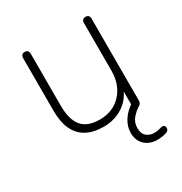

<svg xmlns="http://www.w3.org/2000/svg" viewBox="-161 -608 867 916"><g transform="rotate(-30 272.5 -150.0)"><path d="M419 -121H431Q412 -58 364 -25Q316 8 254 8Q197 8 159 -13Q121 -34 102 -75Q83 -116 83 -177V-468Q83 -479 88.5 -484.5Q94 -490 104 -490Q114 -490 119.5 -484.5Q125 -479 125 -468V-181Q125 -105 156 -68Q187 -31 254 -31Q327 -31 372.5 -79.5Q418 -128 418 -207V-468Q418 -479 423.5 -484.5Q429 -490 439 -490Q449 -490 454.5 -484.5Q460 -479 460 -468V-16Q460 -8 456.5 -2.5Q453 3 448 6Q426 19 407 41Q388 63 388 94Q388 125 405.5 139.5Q423 154 448 154Q459 154 468.5 152Q478 150 487 147Q497 144 502.5 147.5Q508 151 509.5 158Q511 165 508 171.5Q505 178 498 181Q484 186 470.5 188Q457 190 443 190Q402 190 375.5 165Q349 140 349 98Q349 62 371 28.5Q393 -5 432 -27L421 -6Q420 -8 419.5 -11.5Q419 -15 419 -18Z"/></g></svg>

Font: Nunito ExtraLight
Style: Regular
Weight: 200
Designer: Vernon Adams
Foundry: Vernon Adams
Version: Version 3.602